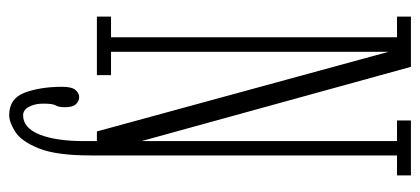

<svg xmlns="http://www.w3.org/2000/svg" viewBox="-274 -466 936 428"><g transform="rotate(90 194.0 -252.0)"><path d="M17 0V-31.5H63V-669H17V-700H129L294.5 -99.5V-669H248.5V-700H371V-669H326.5V14Q326.5 90.5 310.8 129.5Q295 168.5 273.8 182Q252.5 195.5 236.5 195.5Q199.5 195.5 186.5 160.8Q173.5 126 173.5 77.5Q173.5 56 180.5 47.8Q187.5 39.5 196.5 39.5Q205 39.5 212 46.5Q219 53.5 219 71Q219 85.5 215 91.8Q211 98 211 120Q211 138 218 151.2Q225 164.5 237 164.5Q265 164.5 279.8 128Q294.5 91.5 294.5 29V0H273L95.5 -650V-31.5H147.5V0Z"/></g></svg>

Font: Imbue 10pt ExtraLight
Style: Regular
Weight: 200
Designer: Tyler Finck
Foundry: Etcetera Type Company
Version: Version 1.102; ttfautohint (v1.8.3)